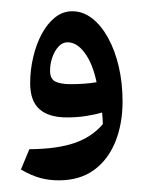

<svg xmlns="http://www.w3.org/2000/svg" viewBox="-20 -992 251 336"><path d="M82.6 -676.4Q66 -676.4 50.9 -680.4Q35.7 -684.4 16.6 -695.3L31.4 -730.9Q79.9 -731.2 110.5 -741.8Q141 -752.3 160 -774.8Q159.8 -784.8 158.6 -795.1Q145.5 -791.2 130 -788.9Q114.5 -786.5 97.3 -786.5Q65.4 -786.5 49.1 -800.9Q32.8 -815.2 32.8 -846.3Q32.8 -869.1 38 -891.5Q43.2 -913.9 52.8 -932.1Q62.5 -950.4 76.1 -961.3Q89.7 -972.3 106.5 -972.3Q125.2 -972.3 141.2 -959.9Q157.2 -947.5 169.2 -925.6Q181.3 -903.7 187.9 -875.2Q194.5 -846.7 194.5 -814.5Q194.5 -775.4 181.9 -744Q169.3 -712.7 144.5 -694.5Q119.7 -676.4 82.6 -676.4ZM149 -848.1Q142.4 -880.1 128.6 -899Q114.8 -918 98.1 -918Q89.5 -918 82.5 -910.6Q75.6 -903.1 71.6 -891.7Q67.6 -880.3 67.6 -868.2Q67.6 -854.1 76.7 -849.4Q85.7 -844.7 104.1 -844.7Q114.8 -844.7 126.8 -845.5Q138.7 -846.3 149 -848.1Z"/></svg>

Font: Pinar-DS3-FD Bold
Style: Regular
Weight: 700
Designer: Amin Abedi
Version: Version 3.000